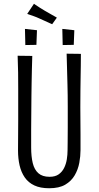

<svg xmlns="http://www.w3.org/2000/svg" viewBox="-20 -993 525 1023"><path d="M242 10Q195 10 163 -5Q131 -20 112 -47.5Q93 -75 84.5 -111.5Q76 -148 76 -191Q76 -226 76.5 -269Q77 -312 77 -355Q77 -398 77 -432Q77 -477 77 -520Q77 -563 76.5 -606.5Q76 -650 74 -696L152 -695Q151 -662 150 -625.5Q149 -589 148.5 -553Q148 -517 147.5 -484.5Q147 -452 147 -426Q147 -397 146.5 -365Q146 -333 146 -302.5Q146 -272 146 -247Q146 -222 146 -207Q146 -159 154.5 -124Q163 -89 184.5 -70Q206 -51 244 -51Q274 -51 292.5 -64Q311 -77 321.5 -98Q332 -119 336 -144Q340 -169 340 -194Q340 -204 340.5 -235.5Q341 -267 341 -315Q341 -363 341 -424Q341 -488 339.5 -540.5Q338 -593 337 -634.5Q336 -676 335 -707L411 -706Q411 -673 410.5 -642.5Q410 -612 409.5 -580Q409 -548 408.5 -510Q408 -472 408 -422Q409 -337 409 -276.5Q409 -216 409 -193Q409 -161 402.5 -125.5Q396 -90 378 -59Q360 -28 327.5 -9Q295 10 242 10ZM258 -864Q258 -864 246.5 -869Q235 -874 219 -881.5Q203 -889 189 -895Q174 -902 159.5 -907Q145 -912 135 -915.5Q125 -919 125 -919L161 -973Q161 -973 169.5 -967Q178 -961 191.5 -952.5Q205 -944 220 -935Q237 -925 251.5 -917Q266 -909 274.5 -904Q283 -899 283 -899ZM115 -753 113 -839 177 -832 174 -754ZM314 -753 312 -839 376 -832 373 -754Z"/></svg>

Font: Truculenta
Style: Regular
Weight: 400
Designer: Ivan Castro, Eva Sanz & Omnibus-Type Team
Foundry: Omnibus-Type
Version: Version 1.002